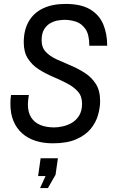

<svg xmlns="http://www.w3.org/2000/svg" viewBox="-20 -718 587 978"><path d="M249 12Q200 12 160 -1Q120 -14 91.5 -40Q63 -66 48 -103Q33 -140 33 -188Q33 -199 33.5 -210.5Q34 -222 36 -234H127Q125 -221 123.5 -209.5Q122 -198 122 -187Q122 -146 138.5 -120Q155 -94 185 -81.5Q215 -69 256 -69Q276 -69 300.5 -74.5Q325 -80 347 -93Q369 -106 383.5 -130Q398 -154 398 -190Q398 -228 376.5 -252Q355 -276 321 -293.5Q287 -311 249.5 -327Q212 -343 178 -364.5Q144 -386 122.5 -419Q101 -452 101 -502Q101 -565 126.5 -609Q152 -653 199.5 -675.5Q247 -698 314 -698Q393 -698 439.5 -670Q486 -642 506 -594Q526 -546 526 -485H435Q435 -542 415 -570.5Q395 -599 366 -608Q337 -617 309 -617Q296 -617 276.5 -614Q257 -611 237.5 -600.5Q218 -590 205 -569Q192 -548 192 -512Q192 -476 213.5 -453.5Q235 -431 269 -415.5Q303 -400 341 -384Q379 -368 413 -346Q447 -324 468.5 -290Q490 -256 490 -203Q490 -169 479 -131Q468 -93 441.5 -61Q415 -29 368 -8.5Q321 12 249 12ZM184 240 212 179H174L187 88H275L263 172L224 240Z"/></svg>

Font: Archivo Narrow
Style: Italic
Weight: 400
Italic angle: -8°
Designer: Hector Gatti
Foundry: Omnibus-Type
Version: Version 3.002